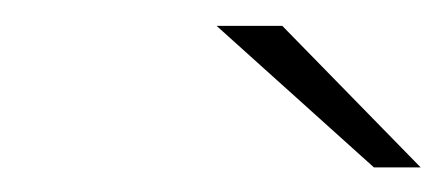

<svg xmlns="http://www.w3.org/2000/svg" viewBox="-20 -758 354 152"><path d="M313 -625.5H276L151.5 -737.5H203.5Z"/></svg>

Font: Epilogue ExtraLight
Style: Italic
Weight: 250
Italic angle: -12°
Designer: Tyler Finck
Foundry: Etcetera Type Co
Version: Version 2.112